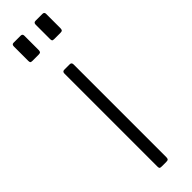

<svg xmlns="http://www.w3.org/2000/svg" viewBox="-258 -742 741 741"><g transform="rotate(-45 113.0 -371.0)"><path d="M138 -13Q138 -6 135.5 -3Q133 0 125 0H100Q92 0 90 -2.5Q88 -5 88 -11V-519Q88 -530 98 -530H128Q138 -530 138 -519ZM82 -732V-654Q82 -647 79.5 -644Q77 -641 69 -641H36Q28 -641 26 -643.5Q24 -646 24 -652V-731Q24 -742 33 -742H72Q82 -742 82 -732ZM201 -732V-654Q201 -647 198.5 -644Q196 -641 188 -641H155Q147 -641 145 -643.5Q143 -646 143 -652V-731Q143 -742 153 -742H191Q201 -742 201 -732Z"/></g></svg>

Font: Libre Franklin ExtraLight
Style: Regular
Weight: 250
Designer: Pablo Impallari, Rodrigo Fuenzalida, Nhung Nguyen
Foundry: Impallari Type
Version: Version 3.000